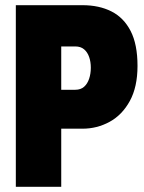

<svg xmlns="http://www.w3.org/2000/svg" viewBox="-20 -720 554 740"><path d="M41 0V-700H298Q362 -700 409.5 -676Q457 -652 483.5 -600.5Q510 -549 510 -466Q510 -385 480.5 -331Q451 -277 402.5 -250.5Q354 -224 298 -224H216V0ZM216 -374H270Q291 -374 304 -385.5Q317 -397 323.5 -416.5Q330 -436 330 -459Q330 -482 323.5 -500.5Q317 -519 304 -530Q291 -541 270 -541H216Z"/></svg>

Font: Phudu Light ExtraBold
Style: Regular
Weight: 800
Version: Version 1.005;gftools[0.9.23]